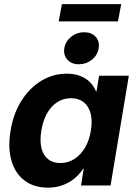

<svg xmlns="http://www.w3.org/2000/svg" viewBox="-20 -883 644 914"><path d="M208.5 10.3Q142.1 10.3 97.4 -23.2Q52.7 -56.6 34.7 -117.7Q16.6 -178.7 30.3 -261.2Q43.9 -343.8 82.8 -404.5Q121.6 -465.3 177.2 -498.8Q232.9 -532.2 297.4 -532.2Q334 -532.2 361.3 -521.7Q388.7 -511.2 407.7 -492.4Q426.8 -473.6 437 -447.8H439.5L451.7 -522.5H593.3L506.3 0H365.7L378.4 -79.6H376Q357.4 -51.8 332.3 -31.7Q307.1 -11.7 275.9 -0.7Q244.6 10.3 208.5 10.3ZM267.1 -106.9Q303.7 -106.9 333.7 -126Q363.8 -145 384.5 -179.9Q405.3 -214.8 412.6 -261.7Q420.4 -308.6 411.4 -343Q402.3 -377.4 378.4 -396.5Q354.5 -415.5 317.9 -415.5Q282.2 -415.5 253.2 -397Q224.1 -378.4 204.3 -344Q184.6 -309.6 176.8 -261.7Q168.9 -213.4 177.2 -178.7Q185.5 -144 208.5 -125.5Q231.4 -106.9 267.1 -106.9ZM355.5 -577.1Q320.3 -577.1 300.8 -598.9Q281.2 -620.6 286.1 -653.3Q291.5 -686 318.6 -707.8Q345.7 -729.5 380.9 -729.5Q416 -729.5 435.5 -707.8Q455.1 -686 449.7 -653.3Q444.8 -620.6 417.7 -598.9Q390.6 -577.1 355.5 -577.1ZM557.1 -863.3 541.5 -781.2H259.3L274.9 -863.3Z"/></svg>

Font: Inter 28pt
Style: Bold Italic
Weight: 700
Italic angle: -9.3988°
Designer: Rasmus Andersson
Foundry: rsms
Version: Version 4.001;git-66647c0bb